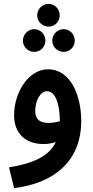

<svg xmlns="http://www.w3.org/2000/svg" viewBox="-20 -731 477 981"><path d="M229 -595C260 -595 285 -621 285 -652C285 -685 260 -711 229 -711C196 -711 170 -685 170 -652C170 -621 196 -595 229 -595ZM155 -466C187 -466 212 -492 212 -523C212 -555 187 -582 155 -582C123 -582 97 -555 97 -523C97 -492 123 -466 155 -466ZM306 -466C337 -466 362 -492 362 -523C362 -556 337 -582 306 -582C273 -582 247 -556 247 -523C247 -492 273 -466 306 -466ZM52 230C263 205 395 86 395 -112C395 -255 334 -377 226 -377C124 -377 52 -257 52 -142C52 -51 108 5 204 5C225 5 246 1 265 -5C230 68 150 104 26 124ZM160 -163C160 -218 187 -265 220 -265C264 -265 285 -198 286 -112C267 -106 246 -103 227 -103C187 -103 160 -119 160 -163Z"/></svg>

Font: Noto Sans Arabic Cond SemBd
Style: Regular
Weight: 600
Width: 3
Designer: Monotype Design Team, Nadine Chahine, Nizar Qandah and Khaled Hosny
Foundry: Monotype Imaging Inc.
Version: Version 2.012